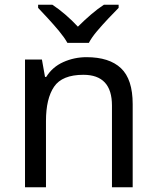

<svg xmlns="http://www.w3.org/2000/svg" viewBox="-20 -786 658 806"><path d="M343 -546Q439 -546 488 -499.5Q537 -453 537 -349V0H450V-343Q450 -472 330 -472Q241 -472 207 -422Q173 -372 173 -278V0H85V-536H156L169 -463H174Q200 -505 246 -525.5Q292 -546 343 -546ZM263 -606Q250 -629 228 -655.5Q206 -682 182 -708Q158 -734 140 -753V-766H200Q226 -749 254 -725Q282 -701 307 -674Q334 -701 362 -725Q390 -749 416 -766H478V-753Q459 -734 434.5 -708Q410 -682 387.5 -655.5Q365 -629 353 -606Z"/></svg>

Font: Noto Sans Coptic
Style: Regular
Weight: 400
Designer: Monotype Design Team, Denis Moyogo Jacquerye
Foundry: Monotype Imaging Inc.
Version: Version 2.002; ttfautohint (v1.8.4.7-5d5b)